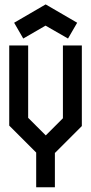

<svg xmlns="http://www.w3.org/2000/svg" viewBox="-20 -669 400 842"><path d="M221.7 1H220.7V152.3H138.7V0L20.5 -118.2V-469.7H103.5V-152.3Q128.9 -126 180.7 -75.2L255.9 -150.4V-469.7H338.9V-116.2ZM179.7 -556.6Q147.5 -538.1 82 -500Q68.4 -523.4 42 -569.3Q87.9 -595.7 179.7 -649.4H180.7Q226.6 -622.1 318.4 -569.3Q304.7 -545.9 278.3 -500Q246.1 -518.6 179.7 -556.6Z"/></svg>

Font: mr_KirucoupageG
Style: Regular
Weight: 400
Designer: Jan Henkel
Version: Version 1.00 May 25, 2020, initial release